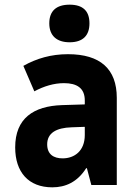

<svg xmlns="http://www.w3.org/2000/svg" viewBox="-20 -792 570 822"><path d="M278 -611C336 -611 363 -641 363 -692C363 -745 335 -772 278 -772C221 -772 191 -745 191 -692C191 -639 223 -611 278 -611ZM204 10C260 10 311 -12 349 -72H352L371 0H480V-373C480 -497 409 -560 271 -560C199 -560 137 -542 80 -510L127 -401C168 -423 211 -436 254 -436C309 -436 343 -415 343 -362V-345L246 -342C123 -338 45 -285 45 -161C45 -55 102 10 204 10ZM248 -114C210 -114 182 -131 182 -174C182 -222 220 -245 287 -247L343 -249V-214C343 -146 299 -114 248 -114Z"/></svg>

Font: Noto Sans Mono Condensed ExtraBold
Style: Regular
Weight: 800
Width: 3
Designer: Monotype Design Team
Foundry: Monotype Imaging Inc.
Version: Version 2.014